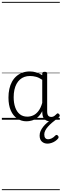

<svg xmlns="http://www.w3.org/2000/svg" viewBox="-20 -1287 663 2064"><path d="M265 17Q210 17 166 -12Q122 -41 96.5 -98Q71 -155 71 -238Q71 -288 80.5 -331Q90 -374 109 -408.5Q128 -443 156 -467.5Q184 -492 220.5 -505.5Q257 -519 301 -519Q335 -519 368 -509Q401 -499 434 -479V-495Q434 -506 440.5 -510.5Q447 -515 461 -515Q475 -515 481 -510.5Q487 -506 487 -496V-91Q487 -70 491.5 -56.5Q496 -43 506 -36.5Q516 -30 531 -30Q541 -30 550.5 -33.5Q560 -37 569.5 -44.5Q579 -52 590 -63Q595 -69 601.5 -68.5Q608 -68 614 -61Q621 -55 622 -48Q623 -41 619 -34Q608 -19 592 -7.5Q576 4 558 10.5Q540 17 522 17Q501 17 485.5 11.5Q470 6 458.5 -5.5Q447 -17 441.5 -33.5Q436 -50 435 -72Q435 -76 434.5 -81.5Q434 -87 434 -92Q411 -47 382 -23.5Q353 0 322.5 8.5Q292 17 265 17ZM127 -242Q127 -180 143.5 -133Q160 -86 192.5 -59.5Q225 -33 274 -33Q306 -33 336.5 -46.5Q367 -60 392.5 -92.5Q418 -125 434 -181V-429Q399 -453 367 -461.5Q335 -470 302 -470Q270 -470 243 -460.5Q216 -451 194.5 -432Q173 -413 158 -385.5Q143 -358 135 -322Q127 -286 127 -242ZM491 257Q454 257 430 235Q406 213 406 170Q406 145 416 122Q426 99 443.5 76.5Q461 54 485.5 33Q510 12 540 -10H584V-4Q561 13 538 33Q515 53 496.5 73.5Q478 94 467 115.5Q456 137 456 158Q456 184 467 197Q478 210 498 210Q514 210 534 201Q554 192 574 171Q580 164 587 163.5Q594 163 600 169Q608 176 609.5 184Q611 192 606 200Q593 217 573.5 230Q554 243 532 250Q510 257 491 257ZM0 747H623V757H0ZM0 -20H623V0H0ZM0 -505H623V-500H0ZM0 -1267H623V-1257H0Z"/></svg>

Font: Playwrite VN Guides
Style: Regular
Weight: 400
Designer: Veronika Burian, José Scaglione
Foundry: TypeTogether
Version: Version 1.003